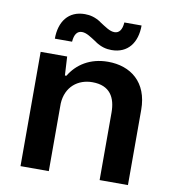

<svg xmlns="http://www.w3.org/2000/svg" viewBox="-82 -803 781 874"><g transform="rotate(10 308.5 -366.0)"><path d="M193.8 -528.3H71.3V0H202.1V-302.7V-312.5C206.1 -391.1 261.7 -433.1 327.6 -433.1C409.7 -433.1 437 -380.9 437 -311.5V0H567.9V-347.7C567.9 -476.1 485.8 -537.1 381.8 -537.1C298.8 -537.1 239.3 -497.6 205.6 -441.4H198.7ZM124.5 -598.6H204.1C206.5 -633.3 219.7 -649.9 241.2 -649.9C262.7 -649.9 283.7 -634.3 313.5 -615.2V-614.7C339.4 -598.1 362.3 -592.3 387.2 -592.3C462.9 -592.3 502.9 -647 502.9 -726.1H423.3C420.9 -691.4 407.7 -674.8 386.2 -674.8C364.7 -674.8 343.8 -690.4 314 -709.5V-710C288.1 -726.6 265.1 -732.4 240.2 -732.4C164.6 -732.4 124.5 -677.7 124.5 -598.6Z"/></g></svg>

Font: Faust Sans Bold
Style: Regular
Weight: 700
Designer: Andreas Faust
Version: Version 1.003;Glyphs 3.1.2 (3151)